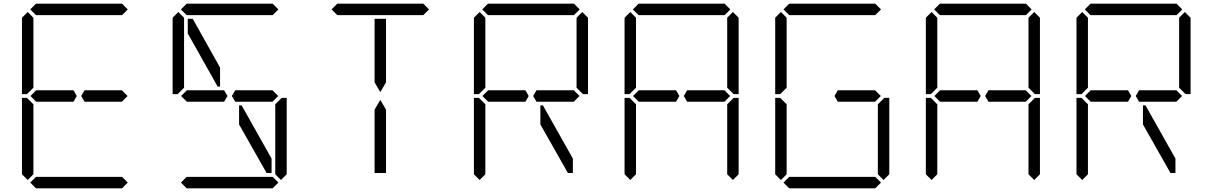

<svg xmlns="http://www.w3.org/2000/svg" viewBox="-20 -1020 6568 1040"><path d="M378 -531 396 -500 378 -469H377H356H355H245H181H176L145 -500L176 -531H181H228H355H356H377ZM99 -924 130 -955 161 -924V-918V-875V-545L126 -510H99ZM161 -76 130 -45 99 -76V-490H126L161 -455V-125V-83ZM144 -969 175 -1000H641L672 -969L641 -938H620H439H377H196H175ZM658 -513 671 -500 640 -469H638H635H461H459H439H438L420 -500L438 -531H461H584H640ZM672 -31 641 0H175L144 -31L175 -62H196H377H439H620H641Z M1194 -531 1212 -500 1194 -469H1193H1172H1171H1061H997H992L961 -500L992 -531H997H1044H1171H1172H1193ZM997 -839V-918H1024L1172 -654V-551H1159ZM915 -924 946 -955 977 -924V-918V-875V-545L942 -510H915ZM960 -969 991 -1000H1457L1488 -969L1457 -938H1436H1255H1193H1012H991ZM1474 -513 1487 -500 1456 -469H1454H1451H1277H1275H1255H1254L1236 -500L1254 -531H1277H1400H1456ZM1488 -31 1457 0H991L960 -31L991 -62H1012H1193H1255H1436H1457ZM1451 -161V-83H1424L1275 -346V-449H1289ZM1533 -76 1502 -45 1471 -76V-83V-125V-455L1506 -490H1533Z M2071 -83H2009V-382V-426L2040 -479L2071 -426V-229ZM1776 -969 1807 -1000H2273L2304 -969L2273 -938H2252H2071H2009H1828H1807ZM2009 -618V-918H2071V-857V-574L2040 -521L2009 -574Z M2826 -531 2844 -500 2826 -469H2825H2804H2803H2693H2629H2624L2593 -500L2624 -531H2629H2676H2803H2804H2825ZM2547 -924 2578 -955 2609 -924V-918V-875V-545L2574 -510H2547ZM2609 -76 2578 -45 2547 -76V-490H2574L2609 -455V-125V-83ZM2592 -969 2623 -1000H3089L3120 -969L3089 -938H3068H2887H2825H2644H2623ZM3106 -513 3119 -500 3088 -469H3086H3083H2909H2907H2887H2886L2868 -500L2886 -531H2909H3032H3088ZM3083 -161V-83H3056L2907 -346V-449H2921ZM3103 -924 3134 -955 3165 -924V-510H3138L3103 -545V-550V-875V-918Z M3642 -531 3660 -500 3642 -469H3641H3620H3619H3509H3445H3440L3409 -500L3440 -531H3445H3492H3619H3620H3641ZM3363 -924 3394 -955 3425 -924V-918V-875V-545L3390 -510H3363ZM3425 -76 3394 -45 3363 -76V-490H3390L3425 -455V-125V-83ZM3408 -969 3439 -1000H3905L3936 -969L3905 -938H3884H3703H3641H3460H3439ZM3922 -513 3935 -500 3904 -469H3902H3899H3725H3723H3703H3702L3684 -500L3702 -531H3725H3848H3904ZM3919 -924 3950 -955 3981 -924V-510H3954L3919 -545V-550V-875V-918ZM3981 -76 3950 -45 3919 -76V-83V-125V-455L3954 -490H3981Z M4179 -924 4210 -955 4241 -924V-918V-875V-545L4206 -510H4179ZM4241 -76 4210 -45 4179 -76V-490H4206L4241 -455V-125V-83ZM4224 -969 4255 -1000H4721L4752 -969L4721 -938H4700H4519H4457H4276H4255ZM4738 -513 4751 -500 4720 -469H4718H4715H4541H4539H4519H4518L4500 -500L4518 -531H4541H4664H4720ZM4752 -31 4721 0H4255L4224 -31L4255 -62H4276H4457H4519H4700H4721ZM4797 -76 4766 -45 4735 -76V-83V-125V-455L4770 -490H4797Z M5274 -531 5292 -500 5274 -469H5273H5252H5251H5141H5077H5072L5041 -500L5072 -531H5077H5124H5251H5252H5273ZM4995 -924 5026 -955 5057 -924V-918V-875V-545L5022 -510H4995ZM5057 -76 5026 -45 4995 -76V-490H5022L5057 -455V-125V-83ZM5040 -969 5071 -1000H5537L5568 -969L5537 -938H5516H5335H5273H5092H5071ZM5554 -513 5567 -500 5536 -469H5534H5531H5357H5355H5335H5334L5316 -500L5334 -531H5357H5480H5536ZM5551 -924 5582 -955 5613 -924V-510H5586L5551 -545V-550V-875V-918ZM5613 -76 5582 -45 5551 -76V-83V-125V-455L5586 -490H5613Z M6090 -531 6108 -500 6090 -469H6089H6068H6067H5957H5893H5888L5857 -500L5888 -531H5893H5940H6067H6068H6089ZM5811 -924 5842 -955 5873 -924V-918V-875V-545L5838 -510H5811ZM5873 -76 5842 -45 5811 -76V-490H5838L5873 -455V-125V-83ZM5856 -969 5887 -1000H6353L6384 -969L6353 -938H6332H6151H6089H5908H5887ZM6370 -513 6383 -500 6352 -469H6350H6347H6173H6171H6151H6150L6132 -500L6150 -531H6173H6296H6352ZM6347 -161V-83H6320L6171 -346V-449H6185ZM6367 -924 6398 -955 6429 -924V-510H6402L6367 -545V-550V-875V-918Z"/></svg>

Font: DSEG14 Classic
Style: Light
Weight: 300
Designer: Keshikan(Twitter:@keshinomi_88pro)
Version: Version 0.46